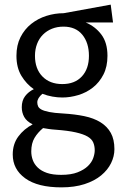

<svg xmlns="http://www.w3.org/2000/svg" viewBox="-20 -612 549 829"><path d="M468 -515H350Q391 -498 417.5 -463Q444 -428 444 -371Q444 -324 426.5 -290Q409 -256 381 -234Q353 -212 318 -201.5Q283 -191 249 -191Q228 -191 206 -195Q184 -199 163 -207Q141 -188 141 -170Q141 -161 144.5 -153Q148 -145 159 -139Q170 -133 192 -128.5Q214 -124 252 -122Q303 -119 344 -110.5Q385 -102 414 -84Q443 -66 458.5 -38Q474 -10 474 32Q474 63 459.5 92.5Q445 122 416.5 145.5Q388 169 345 183Q302 197 245 197Q143 197 89 158Q35 119 35 55Q35 10 59 -22.5Q83 -55 121 -75Q95 -88 84.5 -107Q74 -126 74 -149Q74 -178 88.5 -197Q103 -216 126 -227Q94 -249 72.5 -284.5Q51 -320 51 -371Q51 -417 68.5 -451.5Q86 -486 115 -509Q144 -532 180.5 -543.5Q217 -555 255 -555L458 -592ZM131 -371Q131 -315 163 -282Q195 -249 249 -249Q303 -249 333.5 -282Q364 -315 364 -371Q364 -427 335.5 -462Q307 -497 254 -497Q227 -497 204.5 -488Q182 -479 165.5 -462.5Q149 -446 140 -422.5Q131 -399 131 -371ZM220 -52Q204 -53 191 -55Q178 -57 166 -59Q143 -40 129 -16.5Q115 7 115 42Q115 61 121.5 79Q128 97 143 111.5Q158 126 182.5 134.5Q207 143 244 143Q287 143 315 132Q343 121 359.5 105Q376 89 382.5 70.5Q389 52 389 37Q389 18 382.5 3Q376 -12 358 -22.5Q340 -33 307 -40.5Q274 -48 220 -52Z"/></svg>

Font: Carrois Gothic
Style: Regular
Weight: 400
Designer: Ralph du Carrois
Foundry: Ralph du Carrois
Version: Version 1.002